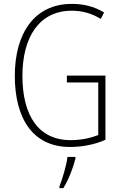

<svg xmlns="http://www.w3.org/2000/svg" viewBox="-20 -744 624 985"><path d="M323 -356V-321H484V-51C445 -36 395 -25 343 -25C176 -25 95 -153 95 -355C95 -553 181 -689 348 -689C397 -689 446 -678 497 -647L514 -680C461 -712 407 -724 348 -724C156 -724 56 -572 56 -355C56 -138 147 10 339 10C400 10 466 -2 521 -27V-356ZM367 70V61H326C322 102 299 177 285 212V221H305C333 176 355 117 367 70Z"/></svg>

Font: Noto Sans Georgian Condensed ExtraLight
Style: Regular
Weight: 200
Width: 3
Designer: Monotype Design Team, Akaki Razmadze
Foundry: Google LLC
Version: Version 2.005